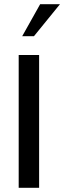

<svg xmlns="http://www.w3.org/2000/svg" viewBox="-20 -888 304 908"><path d="M68.4 0V-627.9H165V0ZM85 -716.8 169.9 -868.2H263.7L140.6 -716.8Z"/></svg>

Font: Padauk Book
Style: Regular
Weight: 400
Designer: Debbi Hosken, Becca Hirsbrunner Spalinger
Foundry: SIL International
Version: Version 5.000